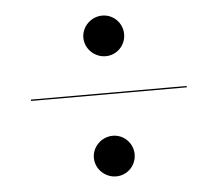

<svg xmlns="http://www.w3.org/2000/svg" viewBox="-41 -660 643 565"><g transform="rotate(-5 280.0 -377.5)"><path d="M219.5 -555C219.5 -522 247.5 -495 280.5 -495C313.5 -495 340 -522 340 -555C340 -588 313.5 -615 280.5 -615C247.5 -615 219.5 -588 219.5 -555ZM50 -387V-383H510V-387ZM219.5 -200C219.5 -167 247.5 -140 280.5 -140C313.5 -140 340 -167 340 -200C340 -233 313.5 -260 280.5 -260C247.5 -260 219.5 -233 219.5 -200Z"/></g></svg>

Font: Bodoni* 36pt
Style: Regular
Weight: 400
Version: Version 2.3